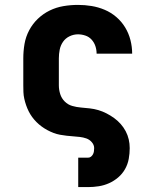

<svg xmlns="http://www.w3.org/2000/svg" viewBox="-20 -558 640 783"><path d="M299 205V85H339Q346 85 351 81Q356 77 359 71.5Q362 66 363 59.5Q364 53 364 46Q364 33 354.5 22Q345 11 332 6.5Q319 2 305.5 0.5Q292 -1 278.5 -2Q265 -3 251.5 -4.5Q238 -6 224.5 -8.5Q211 -11 198 -16Q185 -21 173 -27.5Q161 -34 150 -42Q139 -50 129 -60Q119 -70 111 -81Q103 -92 97 -104Q91 -116 86.5 -129Q82 -142 79 -155.5Q76 -169 75.5 -182.5Q75 -196 75 -210V-320Q75 -350 80 -379Q85 -408 99 -434.5Q113 -461 134.5 -481.5Q156 -502 182.5 -515Q209 -528 238.5 -533Q268 -538 298 -538Q326 -538 353.5 -533.5Q381 -529 407 -518Q433 -507 454.5 -488.5Q476 -470 490.5 -446Q505 -422 512 -394.5Q519 -367 519 -339Q519 -339 519 -339Q519 -339 519 -339H374Q374 -339 374 -339Q374 -339 374 -339Q374 -339 374 -339Q374 -339 374 -339Q374 -355 369 -370Q364 -385 353.5 -396.5Q343 -408 328 -413Q313 -418 298 -418Q280 -418 263.5 -410Q247 -402 237 -387.5Q227 -373 223.5 -355.5Q220 -338 220 -320V-210Q220 -192 225.5 -174.5Q231 -157 244 -144Q257 -131 274.5 -126Q292 -121 310 -119.5Q328 -118 346 -116Q364 -114 381 -109Q398 -104 414.5 -95.5Q431 -87 445.5 -76.5Q460 -66 472 -52.5Q484 -39 492.5 -23Q501 -7 505 10.5Q509 28 509 46Q509 68 505 90Q501 112 490 131.5Q479 151 462 165.5Q445 180 425 189Q405 198 383 201.5Q361 205 339 205Z"/></svg>

Font: Iosevka Slab Heavy Extended
Style: Regular
Weight: 900
Width: 7
Monospace: yes
Designer: Belleve Invis
Foundry: Belleve Invis
Version: Version 11.1.0; ttfautohint (v1.8.3)